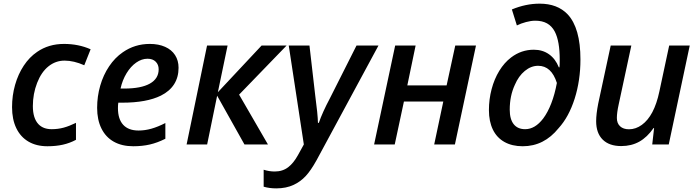

<svg xmlns="http://www.w3.org/2000/svg" viewBox="-20 -790 3817 1050"><path d="M45.9 -204.1Q45.9 -267.6 62.5 -325.9Q79.1 -384.3 109.9 -430.9Q140.6 -477.5 183.1 -506.3Q246.1 -549.8 330.1 -549.8Q409.2 -549.8 475.6 -520.5L440.9 -433.1Q383.8 -458.5 333 -458.5Q284.2 -458.5 245.1 -427.2Q206.1 -396 183.1 -336.9Q159.7 -276.9 159.7 -210Q159.7 -143.1 190.4 -110.8Q216.3 -83.5 262.7 -83.5Q296.9 -83.5 327.6 -91.8Q358.4 -100.1 395.5 -118.2V-25.4Q361.8 -7.3 324 1.2Q286.1 9.8 239.3 9.8Q179.2 9.8 135.7 -15.6Q92.3 -41 69.1 -89.1Q45.9 -137.2 45.9 -204.1Z M511.2 -200.2Q511.2 -263.2 528.1 -321.5Q544.9 -379.9 576.7 -427.2Q608.4 -474.6 651.9 -504.4Q717.3 -549.8 799.3 -549.8Q847.2 -549.8 882.8 -533.9Q918.5 -518.1 937.5 -488.5Q956.5 -459 956.5 -419.4Q956.5 -367.7 932.1 -329.3Q907.7 -291 859.9 -267.1Q781.7 -228.5 648.9 -228.5H627Q625 -216.8 625 -198.7Q625 -138.7 653.8 -107.4Q682.6 -76.2 737.8 -76.2Q772.5 -76.2 807.9 -86.2Q843.3 -96.2 884.3 -117.2V-31.2Q840.8 -9.3 799.6 0.2Q758.3 9.8 708.5 9.8Q646.5 9.8 602.3 -15.1Q558.1 -40 534.7 -87.4Q511.2 -134.8 511.2 -200.2ZM847.7 -411.1Q847.7 -436.5 831.5 -452.6Q815.4 -468.8 786.6 -468.8Q754.9 -468.8 724.9 -447.8Q694.8 -426.8 672.1 -389.4Q649.4 -352.1 639.2 -305.7H658.7Q751.5 -305.7 799.6 -332.8Q847.7 -359.9 847.7 -411.1Z M1112.3 -541H1224.6L1171.4 -285.6L1410.6 -541H1547.4L1287.6 -272.5L1445.3 0H1316.9L1167.5 -266.6L1112.8 0H1000.5Z M1421.9 231V138.2Q1452.1 147.9 1482.4 147.9Q1525.9 147.9 1556.6 124Q1585 102.5 1609.9 57.6L1641.6 0L1559.1 -541H1672.4L1703.6 -270.5Q1717.8 -165 1718.8 -118.2H1723.6Q1743.2 -175.3 1784.2 -252.4L1929.7 -541H2049.8L1711.4 85.9Q1679.7 143.1 1651.4 173.3Q1623 203.6 1586.4 220.7Q1545.4 240.2 1490.7 240.2Q1453.6 240.2 1421.9 231Z M2141.1 -541H2252.9L2207.5 -322.8H2422.4L2469.7 -541H2583L2467.8 0H2354.5L2404.3 -234.9H2189L2138.7 0H2025.9Z M2653.8 -188Q2653.8 -247.1 2668.5 -302.5Q2683.1 -357.9 2710.4 -402.6Q2737.8 -447.3 2774.9 -475.6Q2830.6 -518.1 2899.4 -518.1Q2947.3 -518.1 2982.4 -493.2Q3017.6 -468.3 3036.1 -421.9H3039.6Q3041 -433.1 3041 -463.9Q3041 -564.9 3014.2 -616.7Q2998 -647.5 2971.7 -662.1Q2945.3 -676.8 2907.2 -676.8Q2884.3 -676.8 2856.7 -669.4Q2829.1 -662.1 2806.6 -650.9L2779.3 -738.3Q2855.5 -770 2931.2 -770Q3028.3 -770 3084 -711.9Q3154.3 -637.2 3154.3 -464.8Q3154.3 -350.1 3122.6 -250.2Q3090.8 -150.4 3034.7 -88.9Q2955.1 9.8 2838.9 9.8Q2780.3 9.8 2738.5 -13.7Q2696.8 -37.1 2675.3 -81.5Q2653.8 -126 2653.8 -188ZM2950.7 -142.1Q2975.6 -175.3 2994.6 -224.4Q3013.7 -273.4 3025.4 -336.4Q2995.6 -430.2 2922.9 -430.2Q2884.3 -430.2 2850.1 -402.1Q2815.9 -374 2795.4 -325.7Q2767.6 -265.6 2767.6 -190.4Q2767.6 -138.2 2789.3 -110.8Q2811 -83.5 2852.1 -83.5Q2906.2 -83.5 2950.7 -142.1Z M3240.2 -127.4Q3240.2 -166 3251.5 -223.6L3319.8 -541H3432.6L3363.3 -218.3Q3353.5 -173.8 3353.5 -145Q3353.5 -115.7 3371.1 -99.4Q3388.7 -83 3419.9 -83Q3457 -83 3490.2 -107.2Q3523.4 -131.3 3547.4 -176.3Q3571.8 -222.7 3585.9 -289.6L3639.6 -541H3752L3637.2 0H3546.9L3557.1 -89.8H3554.2Q3519.5 -39.6 3476.3 -15.4Q3433.1 8.8 3377.4 8.8Q3311.5 8.8 3275.9 -26.6Q3240.2 -62 3240.2 -127.4Z"/></svg>

Font: Viking Open Sans Light
Style: Bold Italic
Weight: 600
Italic angle: -12°
Foundry: Ascender Corporation
Version: Version 2.000